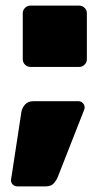

<svg xmlns="http://www.w3.org/2000/svg" viewBox="-20 -588 365 683"><path d="M41 75Q32 75 25.5 68.5Q19 62 19 53L56 -189Q58 -203 68.5 -215.5Q79 -228 99 -228H259Q268 -228 274.5 -221.5Q281 -215 281 -206Q281 -202 280 -199L185 43Q181 53 171.5 64Q162 75 142 75ZM88 -350Q77 -350 69 -358Q61 -366 61 -377V-541Q61 -552 69 -560Q77 -568 88 -568H262Q273 -568 281 -560Q289 -552 289 -541V-377Q289 -366 281 -358Q273 -350 262 -350Z"/></svg>

Font: Rubik Light Black
Style: Regular
Weight: 900
Version: Version 2.104